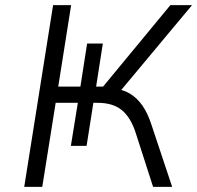

<svg xmlns="http://www.w3.org/2000/svg" viewBox="-20 -725 765 745"><path d="M74 0 186 -705H256L206 -389H292L318 -556H379L353 -389H380L641 -705H725L438 -361L417 -382Q455 -379 483.5 -362Q512 -345 532.5 -315.5Q553 -286 567 -243L648 0H574L507 -208Q488 -268 453.5 -297Q419 -326 359 -326H329L344 -337L316 -159H255L282 -326H196L144 0Z"/></svg>

Font: Nunito Sans 7pt Light
Style: Italic
Weight: 300
Italic angle: -9°
Designer: Vernon Adams
Foundry: Vernon Adams
Version: Version 3.101;gftools[0.9.27]